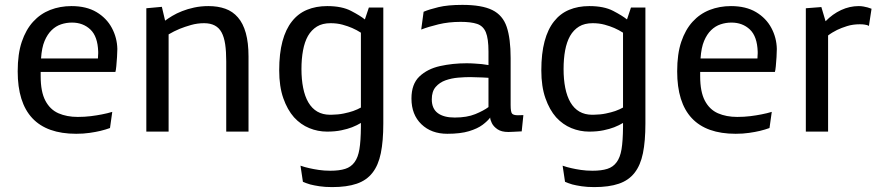

<svg xmlns="http://www.w3.org/2000/svg" viewBox="-20 -534 3572 779"><path d="M426.3 -14.6Q409.2 -8.3 387.2 -2.9Q368.7 1.5 343.8 5.1Q318.8 8.8 289.1 8.8Q51.8 8.8 51.8 -244.6Q51.8 -315.4 68.4 -364.5Q85 -413.6 114.3 -445.8Q143.6 -478 183.6 -493.7Q223.6 -509.3 270 -509.3Q330.6 -509.3 371.6 -484.9Q412.6 -460.4 433.8 -420.7Q455.1 -380.9 456.1 -335.4Q456.1 -322.3 454.8 -302.5Q453.6 -282.7 451.9 -265.4Q450.2 -248 448.2 -242.2H145V-224.6Q145 -161.6 164.1 -125.5Q183.1 -89.4 217 -74.5Q251 -59.6 295.4 -59.6Q323.2 -59.6 348.4 -62.7Q373.5 -65.9 393.1 -69.8Q416 -74.2 435.5 -80.1ZM272 -442.4Q249 -442.4 227.8 -435.3Q206.5 -428.2 189.5 -411.6Q172.4 -395 160.9 -367.9Q149.4 -340.8 146.5 -296.9H377.4Q377.4 -306.2 377.9 -309.1Q378.4 -311.5 378.4 -316.9V-324.2Q376.5 -386.2 346.7 -414.3Q316.9 -442.4 272 -442.4Z M573.7 0V-500.5L636.7 -506.3L649.9 -450.2Q661.6 -459 679 -469.5Q696.3 -480 718.8 -488.8Q740.7 -497.6 767.8 -503.4Q794.9 -509.3 825.7 -509.3Q864.3 -509.3 894.3 -498.5Q924.3 -487.8 945.3 -463.4Q966.3 -439.5 977.3 -400.1Q988.3 -360.8 988.3 -304.7V0H897.9V-285.2Q897.9 -325.2 893.6 -354.5Q889.2 -383.8 878.9 -402.8Q858.9 -439.9 808.1 -439.9Q780.8 -439.9 755.1 -432.6Q729.5 -425.3 709 -417Q697.3 -412.1 686 -406.5Q674.8 -400.9 664.1 -394.5V0Z M1327.6 225.1Q1298.3 225.1 1276.1 221.7Q1253.9 218.3 1238.8 214.4Q1220.7 209 1209 203.6L1199.2 138.2Q1216.8 144.5 1235.4 148.4Q1252 152.3 1273.7 155.5Q1295.4 158.7 1320.3 158.7Q1356.9 158.7 1380.6 151.1Q1404.3 143.6 1418.5 124Q1432.6 105 1438.2 71.8Q1443.8 38.6 1444.3 -19V-35.2Q1429.2 -25.9 1408.2 -17.6Q1390.6 -10.7 1365.2 -5.4Q1339.8 0 1307.1 0Q1269.5 0 1234.9 -14.2Q1200.2 -28.3 1172.9 -58.1Q1146 -88.4 1129.4 -135.7Q1112.8 -183.1 1112.8 -248.5Q1112.8 -316.9 1126 -366.2Q1139.2 -415.5 1164.6 -447.3Q1189.5 -479 1225.6 -494.1Q1261.7 -509.3 1307.6 -509.3Q1367.2 -509.3 1404.5 -489.7Q1441.9 -470.2 1460.4 -455.1L1476.6 -503.4H1535.2V-32.7Q1535.2 38.6 1525.1 87.6Q1515.1 136.7 1491.2 167Q1467.3 197.8 1427.2 211.4Q1387.2 225.1 1327.6 225.1ZM1318.4 -68.4H1324.2Q1352.5 -68.8 1374.8 -73.5Q1397 -78.1 1412.6 -83.5Q1431.6 -90.3 1444.3 -97.7V-401.4Q1427.7 -412.1 1408.7 -420.4Q1392.1 -427.7 1369.9 -433.8Q1347.7 -439.9 1321.3 -439.9Q1288.1 -439.9 1265.9 -426.3Q1243.7 -412.6 1229.5 -388.2Q1215.8 -363.8 1209.5 -329.6Q1203.1 -295.4 1203.1 -253.9Q1203.1 -211.9 1210 -177.5Q1216.8 -143.1 1231 -118.7Q1260.3 -68.8 1318.4 -68.4Z M2051.8 -107.9Q2051.8 -79.6 2057.6 -73Q2063.5 -66.4 2081.1 -66.4Q2086.4 -66.4 2092.5 -66.7Q2098.6 -66.9 2103.5 -66.9L2096.7 -1Q2096.7 -1 2086.2 -0.5Q2075.7 0 2063 0.7Q2050.3 1.5 2042.5 1.5Q2014.6 1.5 1998.5 -9.5Q1982.4 -20.5 1975.6 -34.4Q1968.8 -48.3 1968.8 -57.1Q1958.5 -43 1938 -27.6Q1917.5 -12.2 1882.8 -1.7Q1848.1 8.8 1794.9 8.8Q1730 8.8 1689.7 -30Q1649.4 -68.8 1649.4 -134.3Q1649.4 -192.9 1681.6 -223.6Q1713.9 -254.4 1765.1 -265.9Q1816.4 -277.3 1873 -277.3Q1890.1 -277.3 1906.2 -276.1Q1922.4 -274.9 1935.1 -273.9L1961.9 -270V-325.2Q1961.9 -377.4 1951.2 -403.1Q1940.4 -428.7 1915.8 -437Q1891.1 -445.3 1849.1 -445.3Q1800.3 -445.3 1759 -435.3Q1717.8 -425.3 1689 -414.1L1698.7 -486.3Q1721.7 -496.1 1759.3 -505.1Q1796.9 -514.2 1856 -514.2Q1935.1 -514.2 1977.5 -493.2Q2020 -472.2 2035.9 -424.8Q2051.8 -377.4 2051.8 -298.3ZM1887.7 -221.2Q1866.2 -221.2 1839.4 -219Q1812.5 -216.8 1788.1 -208.3Q1763.7 -199.7 1747.8 -181.4Q1731.9 -163.1 1731.9 -130.9Q1731.9 -93.3 1756.1 -75.2Q1780.3 -57.1 1824.7 -57.1Q1874.5 -57.1 1908.4 -71Q1942.4 -85 1961.9 -99.6V-218.3L1938 -219.7Z M2391.1 225.1Q2361.8 225.1 2339.6 221.7Q2317.4 218.3 2302.2 214.4Q2284.2 209 2272.5 203.6L2262.7 138.2Q2280.3 144.5 2298.8 148.4Q2315.4 152.3 2337.2 155.5Q2358.9 158.7 2383.8 158.7Q2420.4 158.7 2444.1 151.1Q2467.8 143.6 2481.9 124Q2496.1 105 2501.7 71.8Q2507.3 38.6 2507.8 -19V-35.2Q2492.7 -25.9 2471.7 -17.6Q2454.1 -10.7 2428.7 -5.4Q2403.3 0 2370.6 0Q2333 0 2298.3 -14.2Q2263.7 -28.3 2236.3 -58.1Q2209.5 -88.4 2192.9 -135.7Q2176.3 -183.1 2176.3 -248.5Q2176.3 -316.9 2189.5 -366.2Q2202.6 -415.5 2228 -447.3Q2252.9 -479 2289.1 -494.1Q2325.2 -509.3 2371.1 -509.3Q2430.7 -509.3 2468 -489.7Q2505.4 -470.2 2523.9 -455.1L2540 -503.4H2598.6V-32.7Q2598.6 38.6 2588.6 87.6Q2578.6 136.7 2554.7 167Q2530.8 197.8 2490.7 211.4Q2450.7 225.1 2391.1 225.1ZM2381.8 -68.4H2387.7Q2416 -68.8 2438.2 -73.5Q2460.4 -78.1 2476.1 -83.5Q2495.1 -90.3 2507.8 -97.7V-401.4Q2491.2 -412.1 2472.2 -420.4Q2455.6 -427.7 2433.3 -433.8Q2411.1 -439.9 2384.8 -439.9Q2351.6 -439.9 2329.3 -426.3Q2307.1 -412.6 2293 -388.2Q2279.3 -363.8 2272.9 -329.6Q2266.6 -295.4 2266.6 -253.9Q2266.6 -211.9 2273.4 -177.5Q2280.3 -143.1 2294.4 -118.7Q2323.7 -68.8 2381.8 -68.4Z M3102.1 -14.6Q3085 -8.3 3063 -2.9Q3044.4 1.5 3019.5 5.1Q2994.6 8.8 2964.8 8.8Q2727.5 8.8 2727.5 -244.6Q2727.5 -315.4 2744.1 -364.5Q2760.7 -413.6 2790 -445.8Q2819.3 -478 2859.4 -493.7Q2899.4 -509.3 2945.8 -509.3Q3006.3 -509.3 3047.4 -484.9Q3088.4 -460.4 3109.6 -420.7Q3130.9 -380.9 3131.8 -335.4Q3131.8 -322.3 3130.6 -302.5Q3129.4 -282.7 3127.7 -265.4Q3126 -248 3124 -242.2H2820.8V-224.6Q2820.8 -161.6 2839.8 -125.5Q2858.9 -89.4 2892.8 -74.5Q2926.8 -59.6 2971.2 -59.6Q2999 -59.6 3024.2 -62.7Q3049.3 -65.9 3068.8 -69.8Q3091.8 -74.2 3111.3 -80.1ZM2947.8 -442.4Q2924.8 -442.4 2903.6 -435.3Q2882.3 -428.2 2865.2 -411.6Q2848.1 -395 2836.7 -367.9Q2825.2 -340.8 2822.3 -296.9H3053.2Q3053.2 -306.2 3053.7 -309.1Q3054.2 -311.5 3054.2 -316.9V-324.2Q3052.2 -386.2 3022.5 -414.3Q2992.7 -442.4 2947.8 -442.4Z M3249.5 0V-500.5L3312.5 -505.4L3329.6 -447.8Q3357.9 -477.1 3392.6 -493.2Q3427.2 -509.3 3464.4 -509.3Q3474.1 -509.3 3483.4 -507.6Q3492.7 -505.9 3500 -503.9Q3507.3 -502 3516.1 -498.5L3505.4 -428.7Q3503.4 -430.2 3498.5 -432.1Q3494.6 -433.1 3487.3 -434.3Q3480 -435.5 3468.3 -435.5Q3440.4 -435.5 3417 -428.2Q3393.6 -420.9 3376.5 -412.6Q3366.7 -407.7 3357.4 -402.1Q3348.1 -396.5 3339.8 -390.1V0Z"/></svg>

Font: Mako
Style: Regular
Weight: 400
Designer: vernon adams
Foundry: vernon adams
Version: Version 1.100; ttfautohint (v1.8.4.7-5d5b);gftools[0.9.33]